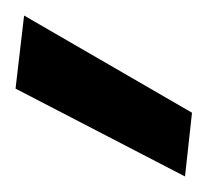

<svg xmlns="http://www.w3.org/2000/svg" viewBox="-20 -772 267 247"><path d="M218 -545 0 -658 11 -752 227 -627Z"/></svg>

Font: DM Sans 16pt SemiBold
Style: Regular
Weight: 600
Version: Version 4.004;gftools[0.9.30]